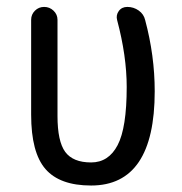

<svg xmlns="http://www.w3.org/2000/svg" viewBox="-20 -540 540 569"><path d="M250 9.8Q157.2 9.8 114.7 -39.1Q72.3 -87.9 72.3 -200.2V-481.4Q72.3 -497.1 83.5 -508.3Q94.7 -519.5 110.8 -519.5Q127 -519.5 138.7 -508.3Q150.4 -497.1 150.4 -481.4V-196.3Q150.4 -121.1 173.3 -89.8Q196.3 -58.6 250 -58.6Q301.8 -58.6 328.6 -109.9Q355.5 -161.1 355.5 -282.2Q355.5 -374 327.1 -480.5Q323.2 -495.1 332 -507.3Q340.8 -519.5 357.4 -519.5Q376 -519.5 391.1 -508.8Q406.2 -498 410.2 -480.5Q438.5 -375 438.5 -269.5Q438.5 9.8 250 9.8Z"/></svg>

Font: Rounded Mgen+ 1m regular
Style: Regular
Weight: 400
Designer: [Source Han Sans]
Ryoko NISHIZUKA  (kana & ideographs); Paul D. Hunt (Latin, Greek & Cyrillic); Wenlong ZHANG  (bopomofo
Version: Version 1.059.20150602